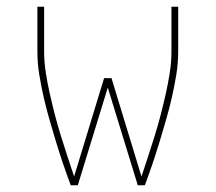

<svg xmlns="http://www.w3.org/2000/svg" viewBox="-20 -550 640 570"><path d="M190 0Q178 -32 167 -64.5Q156 -97 146 -130Q136 -163 126.5 -196Q117 -229 109.5 -262Q102 -295 96.5 -329Q91 -363 91 -398V-530H111V-398Q111 -366 116 -334Q121 -302 128 -271Q135 -240 143 -209Q151 -178 160.5 -147.5Q170 -117 180 -86.5Q190 -56 200 -26L289 -318H311L400 -26Q410 -56 420 -86.5Q430 -117 439.5 -147.5Q449 -178 457 -209Q465 -240 472 -271Q479 -302 484 -334Q489 -366 489 -398V-530H509V-398Q509 -363 503.5 -329Q498 -295 490.5 -262Q483 -229 473.5 -196Q464 -163 454 -130Q444 -97 433 -64.5Q422 -32 410 0H389L300 -290L211 0Z"/></svg>

Font: Iosevka Curly Thin Extended
Style: Regular
Weight: 100
Width: 7
Monospace: yes
Designer: Belleve Invis
Foundry: Belleve Invis
Version: Version 11.1.0; ttfautohint (v1.8.3)